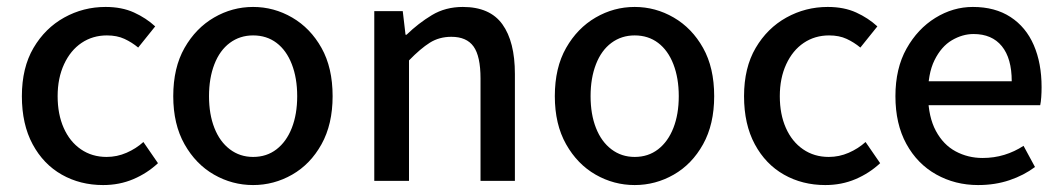

<svg xmlns="http://www.w3.org/2000/svg" viewBox="-20 -521 3058 553"><path d="M277 12Q211 12 158 -18Q105 -48 74 -105.5Q43 -163 43 -244Q43 -326 76.5 -383Q110 -440 165 -470.5Q220 -501 284 -501Q331 -501 366 -485Q401 -469 427 -445L378 -384Q360 -399 338.5 -409Q317 -419 288 -419Q247 -419 215 -397.5Q183 -376 164.5 -336Q146 -296 146 -244Q146 -192 163.5 -152.5Q181 -113 213 -91Q245 -69 287 -69Q317 -69 344.5 -81Q372 -93 393 -112L435 -51Q404 -22 364 -5Q324 12 277 12Z M709 12Q649 12 596.5 -18Q544 -48 511.5 -105.5Q479 -163 479 -244Q479 -326 511.5 -383Q544 -440 596.5 -470.5Q649 -501 709 -501Q769 -501 821.5 -470.5Q874 -440 906 -383Q938 -326 938 -244Q938 -163 906 -105.5Q874 -48 821.5 -18Q769 12 709 12ZM709 -69Q748 -69 776.5 -91Q805 -113 820.5 -152.5Q836 -192 836 -244Q836 -296 820.5 -336Q805 -376 776.5 -397.5Q748 -419 709 -419Q671 -419 642 -397.5Q613 -376 597.5 -336Q582 -296 582 -244Q582 -192 597.5 -152.5Q613 -113 642 -91Q671 -69 709 -69Z M1058 0V-489H1140L1148 -421H1151Q1185 -454 1224 -477.5Q1263 -501 1313 -501Q1391 -501 1427 -451Q1463 -401 1463 -308V0H1364V-295Q1364 -359 1344 -387Q1324 -415 1280 -415Q1245 -415 1218 -398Q1191 -381 1158 -347V0Z M1808 12Q1748 12 1695.5 -18Q1643 -48 1610.5 -105.5Q1578 -163 1578 -244Q1578 -326 1610.5 -383Q1643 -440 1695.5 -470.5Q1748 -501 1808 -501Q1868 -501 1920.5 -470.5Q1973 -440 2005 -383Q2037 -326 2037 -244Q2037 -163 2005 -105.5Q1973 -48 1920.5 -18Q1868 12 1808 12ZM1808 -69Q1847 -69 1875.5 -91Q1904 -113 1919.5 -152.5Q1935 -192 1935 -244Q1935 -296 1919.5 -336Q1904 -376 1875.5 -397.5Q1847 -419 1808 -419Q1770 -419 1741 -397.5Q1712 -376 1696.5 -336Q1681 -296 1681 -244Q1681 -192 1696.5 -152.5Q1712 -113 1741 -91Q1770 -69 1808 -69Z M2357 12Q2291 12 2238 -18Q2185 -48 2154 -105.5Q2123 -163 2123 -244Q2123 -326 2156.5 -383Q2190 -440 2245 -470.5Q2300 -501 2364 -501Q2411 -501 2446 -485Q2481 -469 2507 -445L2458 -384Q2440 -399 2418.5 -409Q2397 -419 2368 -419Q2327 -419 2295 -397.5Q2263 -376 2244.5 -336Q2226 -296 2226 -244Q2226 -192 2243.5 -152.5Q2261 -113 2293 -91Q2325 -69 2367 -69Q2397 -69 2424.5 -81Q2452 -93 2473 -112L2515 -51Q2484 -22 2444 -5Q2404 12 2357 12Z M2797 12Q2731 12 2676.5 -18.5Q2622 -49 2590.5 -106.5Q2559 -164 2559 -244Q2559 -324 2591 -381Q2623 -438 2674 -469.5Q2725 -501 2782 -501Q2846 -501 2890.5 -472Q2935 -443 2957.5 -391Q2980 -339 2980 -270Q2980 -255 2979 -241Q2978 -227 2976 -218H2634L2633 -287H2894Q2894 -353 2865.5 -388Q2837 -423 2784 -423Q2752 -423 2721.5 -405Q2691 -387 2671.5 -347.5Q2652 -308 2653 -245Q2654 -184 2675.5 -144Q2697 -104 2732.5 -85Q2768 -66 2810 -66Q2843 -66 2872.5 -75Q2902 -84 2928 -101L2961 -40Q2929 -16 2887.5 -2Q2846 12 2797 12Z"/></svg>

Font: Mada Medium
Style: Regular
Weight: 500
Designer: Khaled Hosny
Version: Version 1.5